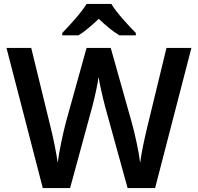

<svg xmlns="http://www.w3.org/2000/svg" viewBox="-20 -958 1008 978"><path d="M547 -938H421C394 -893 334 -828 297 -790V-778H380C415 -800 447 -828 483 -862C519 -828 553 -799 588 -778H672V-790C635 -827 574 -893 547 -938ZM955 -714H828L729 -306C716 -252 700 -178 694 -129C687 -186 667 -278 650 -338L544 -714H421L317 -340C301 -281 282 -191 274 -129C267 -178 252 -253 239 -305L139 -714H13L198 0H337L449 -411C462 -458 479 -537 482 -566C486 -537 504 -458 516 -413L630 0H770Z"/></svg>

Font: Noto Sans Syriac SemiBold
Style: Regular
Weight: 600
Designer: Patrick Giasson and the Monotype Design Team
Foundry: Monotype Imaging Inc.
Version: Version 3.000